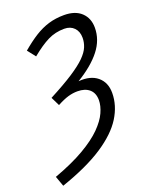

<svg xmlns="http://www.w3.org/2000/svg" viewBox="-157 -751 789 998"><g transform="rotate(-20 237.0 -252.0)"><path d="M16.2 164 -4.1 107.6Q96.8 70.7 163.9 31.6Q231 -7.5 270.3 -46.9Q309.5 -86.4 326 -123.1Q342.6 -159.8 342.6 -191.1Q342.6 -230.2 318.6 -251.2Q294.7 -272.1 252.8 -272.1Q227.1 -272.1 201.1 -264.5Q175 -256.9 138.9 -237.6L115.2 -286.1Q197.5 -329.1 248.5 -362.3Q299.4 -395.4 326.6 -422.6Q353.7 -449.8 363.7 -474.4Q373.8 -498.9 373.8 -524.4Q373.8 -559.5 353.6 -580.3Q333.4 -601.1 299.5 -601.1Q250.2 -601.1 208.5 -580.4Q166.8 -559.7 113.7 -516L78.7 -560.5Q121.8 -597 159.6 -620.8Q197.5 -644.5 236.8 -656.4Q276.2 -668.3 322.8 -668.3Q384.4 -668.3 418 -636.5Q451.7 -604.6 451.7 -552.2Q451.7 -485.5 407.3 -428.5Q363 -371.4 276.8 -319.2Q343.4 -325 381.9 -293Q420.4 -260.9 420.4 -203Q420.4 -133.3 379.8 -68.1Q339.2 -2.9 250.4 55.6Q161.5 114.1 16.2 164Z"/></g></svg>

Font: Source Sans 3 VF
Style: Italic
Weight: 200
Italic angle: -11°
Designer: Paul D. Hunt
Foundry: Adobe Systems Incorporated
Version: Version 3.042;hotconv 1.0.118;makeotfexe 2.5.65603